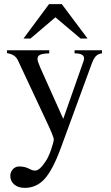

<svg xmlns="http://www.w3.org/2000/svg" viewBox="-20 -694 540 932"><path d="M405 -507H371L249 -610L128 -507H94L218 -674H280ZM475 -450V-435Q457 -433 446 -422Q435 -411 425 -384L275 25Q236 131 196.5 174.5Q157 218 100 218Q68 218 49 201.5Q30 185 30 160Q30 141 42.5 127.5Q55 114 73 114Q102 114 125 127Q138 134 151 134Q172 134 201 90Q215 70 228 32.5Q241 -5 241 -18Q241 -31 199 -119L67 -401Q54 -430 14 -436V-450H219V-435Q187 -434 174.5 -428Q162 -422 162 -408Q162 -397 175 -367L287 -117L384 -393Q388 -402 388 -411Q388 -435 342 -435V-450Z"/></svg>

Font: STIX Math
Style: Regular
Weight: 400
Designer: MicroPress Inc., with final additions and corrections provided by Coen Hoffman, Elsevier (retired)
Version: Version 1.1.1